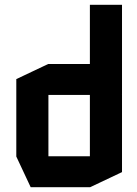

<svg xmlns="http://www.w3.org/2000/svg" viewBox="-20 -781 572 801"><path d="M488 -387 355 -514V-761H489V-387ZM182 -385V-514H400L489 -386V-385ZM108 0 48 -128V-129H355V0ZM48 -129V-451L181 -514H182V-129ZM355 0V-385H489V-63L356 0Z"/></svg>

Font: Foldit SemiBold
Style: Regular
Weight: 600
Version: Version 1.003